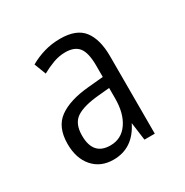

<svg xmlns="http://www.w3.org/2000/svg" viewBox="-91 -798 465 483"><g transform="rotate(-30 141.5 -556.5)"><path d="M143 -722Q190 -722 210 -696Q230 -670 230 -621V-396H200L193 -448Q165 -391 108 -391Q71 -391 49 -416Q27 -441 27 -483Q27 -532 57.5 -554Q88 -576 145 -581L188 -585V-618Q188 -655 176 -670.5Q164 -686 137 -686Q119 -686 101.5 -679.5Q84 -673 68 -664L55 -698Q74 -709 96 -715.5Q118 -722 143 -722ZM156 -550Q111 -546 90 -532Q69 -518 69 -483Q69 -426 119 -426Q151 -426 169.5 -452.5Q188 -479 188 -523V-553Z"/></g></svg>

Font: Noto Sans Lao UI ExtCond Light
Style: Regular
Weight: 300
Width: 2
Designer: Monotype Design Team
Foundry: Monotype Imaging Inc.
Version: Version 2.000; ttfautohint (v1.8.4.7-5d5b)